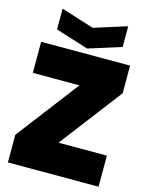

<svg xmlns="http://www.w3.org/2000/svg" viewBox="-133 -992 830 1074"><g transform="rotate(15 282.5 -455.0)"><path d="M20 0V-160L295 -520H25V-700H540V-540L265 -180H545V0ZM473 -910V-790L283 -730L93 -790V-910L283 -850Z"/></g></svg>

Font: Tektur Black
Style: Regular
Weight: 900
Designer: Adam Jagosz
Foundry: Adam Jagosz
Version: Version 1.005;gftools[0.9.30]